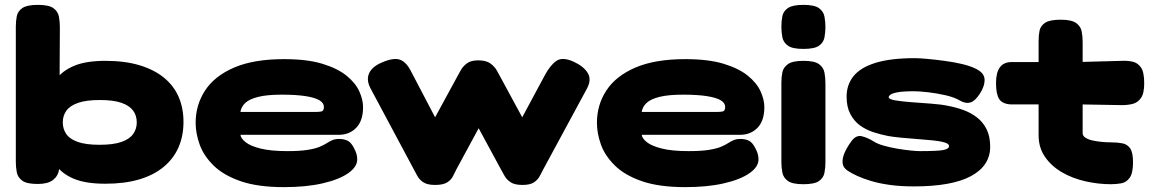

<svg xmlns="http://www.w3.org/2000/svg" viewBox="-20 -748 4737 789"><path d="M413 7Q333 7 284.5 -13Q236 -33 211 -68Q186 -103 177.5 -151Q169 -199 169 -254Q169 -301 177.5 -344.5Q186 -388 211 -422.5Q236 -457 284.5 -477.5Q333 -498 413 -498Q493 -498 553 -480Q613 -462 653.5 -429Q694 -396 714 -350Q734 -304 734 -247Q734 -190 714 -143.5Q694 -97 653.5 -63Q613 -29 553 -11Q493 7 413 7ZM389 -153Q445 -153 478.5 -164.5Q512 -176 527 -197Q542 -218 542 -245Q542 -273 527 -293.5Q512 -314 479 -325.5Q446 -337 390 -337Q335 -337 301.5 -325.5Q268 -314 253 -293.5Q238 -273 238 -245Q238 -218 252.5 -197Q267 -176 300.5 -164.5Q334 -153 389 -153ZM135 8Q90 8 71.5 -5.5Q53 -19 49 -40Q45 -61 45 -83V-638Q45 -661 49 -681.5Q53 -702 72 -715Q91 -728 136 -728Q181 -728 199.5 -714.5Q218 -701 222 -680Q226 -659 226 -637L223 -52Q219 -25 198 -8.5Q177 8 135 8Z M1147 21Q1039 21 968.5 -3.5Q898 -28 857.5 -68Q817 -108 800.5 -154Q784 -200 784 -243Q784 -317 823 -376.5Q862 -436 942.5 -470.5Q1023 -505 1147 -505Q1242 -505 1304.5 -486Q1367 -467 1404 -437Q1441 -407 1456.5 -372.5Q1472 -338 1472 -308Q1472 -252 1444 -223Q1416 -194 1372 -194H968Q970 -179 989.5 -163.5Q1009 -148 1051 -137.5Q1093 -127 1161 -127Q1212 -127 1243.5 -132Q1275 -137 1293 -144.5Q1311 -152 1322.5 -159.5Q1334 -167 1345.5 -172Q1357 -177 1375 -177Q1393 -177 1408 -170Q1423 -163 1435 -139Q1442 -126 1445 -115Q1448 -104 1448 -93Q1448 -62 1410.5 -36Q1373 -10 1305.5 5.5Q1238 21 1147 21ZM968 -288H1277Q1291 -288 1301 -290Q1311 -292 1311 -309Q1311 -325 1292.5 -336Q1274 -347 1235.5 -353Q1197 -359 1138 -359Q1078 -359 1041.5 -350Q1005 -341 988 -325Q971 -309 968 -288Z M1768 12Q1736 12 1719.5 1Q1703 -10 1695 -25Q1687 -40 1680 -53L1502 -386Q1490 -409 1492 -429Q1494 -449 1509 -465Q1524 -481 1551 -492Q1598 -512 1624 -502.5Q1650 -493 1669 -455L1768 -266L1860 -435Q1865 -444 1873.5 -459.5Q1882 -475 1898.5 -487.5Q1915 -500 1945 -500Q1978 -500 1995.5 -487Q2013 -474 2021.5 -458.5Q2030 -443 2035 -434L2126 -266L2219 -439Q2241 -480 2266 -497.5Q2291 -515 2336 -495Q2378 -476 2395 -448.5Q2412 -421 2392 -384L2213 -53Q2206 -40 2198 -24.5Q2190 -9 2174 1.5Q2158 12 2127 12Q2095 12 2078.5 1Q2062 -10 2053.5 -25Q2045 -40 2038 -53L1947 -221L1856 -53Q1849 -40 1842 -25Q1835 -10 1818.5 1Q1802 12 1768 12Z M2796 21Q2688 21 2617.5 -3.5Q2547 -28 2506.5 -68Q2466 -108 2449.5 -154Q2433 -200 2433 -243Q2433 -317 2472 -376.5Q2511 -436 2591.5 -470.5Q2672 -505 2796 -505Q2891 -505 2953.5 -486Q3016 -467 3053 -437Q3090 -407 3105.5 -372.5Q3121 -338 3121 -308Q3121 -252 3093 -223Q3065 -194 3021 -194H2617Q2619 -179 2638.5 -163.5Q2658 -148 2700 -137.5Q2742 -127 2810 -127Q2861 -127 2892.5 -132Q2924 -137 2942 -144.5Q2960 -152 2971.5 -159.5Q2983 -167 2994.5 -172Q3006 -177 3024 -177Q3042 -177 3057 -170Q3072 -163 3084 -139Q3091 -126 3094 -115Q3097 -104 3097 -93Q3097 -62 3059.5 -36Q3022 -10 2954.5 5.5Q2887 21 2796 21ZM2617 -288H2926Q2940 -288 2950 -290Q2960 -292 2960 -309Q2960 -325 2941.5 -336Q2923 -347 2884.5 -353Q2846 -359 2787 -359Q2727 -359 2690.5 -350Q2654 -341 2637 -325Q2620 -309 2617 -288Z M3281 9Q3236 9 3217.5 -4.5Q3199 -18 3195 -39Q3191 -60 3191 -82V-408Q3191 -430 3195 -450.5Q3199 -471 3218 -484.5Q3237 -498 3282 -498Q3327 -498 3345.5 -484.5Q3364 -471 3368 -450Q3372 -429 3372 -406V-81Q3372 -59 3368 -38Q3364 -17 3345.5 -4Q3327 9 3281 9ZM3281 -547Q3236 -547 3217.5 -560.5Q3199 -574 3195 -595Q3191 -616 3191 -638Q3191 -661 3195 -681.5Q3199 -702 3218 -715Q3237 -728 3282 -728Q3327 -728 3345.5 -714.5Q3364 -701 3368 -680Q3372 -659 3372 -637Q3372 -615 3368 -594Q3364 -573 3345.5 -560Q3327 -547 3281 -547Z M3736 18Q3681 18 3637.5 12Q3594 6 3560.5 -4Q3527 -14 3503 -25Q3479 -36 3464 -46Q3444 -59 3442.5 -79Q3441 -99 3451.5 -122Q3462 -145 3479 -168Q3498 -194 3522 -188Q3546 -182 3570 -167Q3585 -157 3611.5 -149.5Q3638 -142 3667.5 -137Q3697 -132 3722 -129.5Q3747 -127 3760 -127Q3833 -127 3856.5 -131.5Q3880 -136 3880 -148Q3880 -157 3862 -162.5Q3844 -168 3814.5 -171Q3785 -174 3751 -176.5Q3717 -179 3685 -182Q3653 -185 3630 -189Q3599 -195 3568.5 -205Q3538 -215 3513.5 -233Q3489 -251 3474 -280Q3459 -309 3459 -351Q3459 -399 3487 -434.5Q3515 -470 3577 -489.5Q3639 -509 3739 -509Q3758 -509 3790.5 -506Q3823 -503 3861 -498Q3899 -493 3933 -485Q3967 -477 3989 -466Q4025 -449 4026 -421.5Q4027 -394 4006 -362Q3987 -333 3968 -327Q3949 -321 3926 -334Q3903 -348 3866 -356.5Q3829 -365 3793 -369Q3757 -373 3737 -373Q3689 -373 3667 -368.5Q3645 -364 3638.5 -358.5Q3632 -353 3632 -349Q3632 -340 3659 -335.5Q3686 -331 3726 -328Q3766 -325 3807 -322Q3848 -319 3876 -313Q3908 -307 3938.5 -296Q3969 -285 3994 -266Q4019 -247 4034 -217.5Q4049 -188 4049 -145Q4049 -67 3970.5 -24.5Q3892 18 3736 18Z M4545 9Q4493 9 4440 -3Q4387 -15 4344 -40Q4301 -65 4274.5 -103Q4248 -141 4248 -192V-580Q4248 -603 4252 -622.5Q4256 -642 4275 -654.5Q4294 -667 4339 -667Q4383 -667 4402 -653.5Q4421 -640 4425 -619Q4429 -598 4429 -576V-201Q4429 -190 4440 -182.5Q4451 -175 4468.5 -171Q4486 -167 4506.5 -165Q4527 -163 4546 -163Q4572 -163 4592.5 -159Q4613 -155 4624.5 -138Q4636 -121 4636 -81Q4636 -36 4622 -17Q4608 2 4587 5.5Q4566 9 4545 9ZM4137 -493H4404L4592 -498Q4614 -499 4634.5 -494.5Q4655 -490 4668.5 -471Q4682 -452 4682 -406Q4682 -364 4668.5 -345Q4655 -326 4634.5 -321Q4614 -316 4591 -316L4414 -319H4133Q4099 -321 4086 -341Q4073 -361 4073 -407Q4073 -450 4089 -471.5Q4105 -493 4137 -493Z"/></svg>

Font: Fredoka Expanded
Style: Bold
Weight: 700
Width: 7
Designer: Ben Nathan
Foundry: Milena B. Brandão, Ben Nathan
Version: Version 2.001